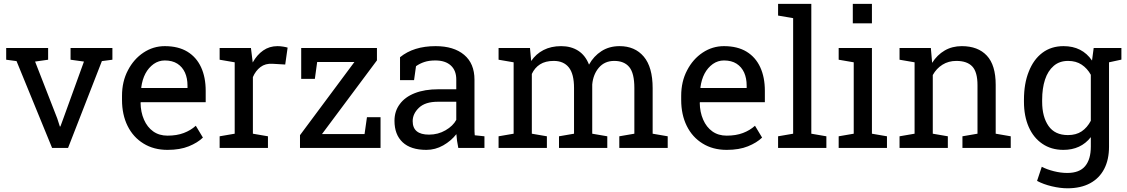

<svg xmlns="http://www.w3.org/2000/svg" viewBox="-20 -782 5960 1015"><path d="M314.9 -155.8 423.8 -456.5 353 -466.3V-528.3H574.2V-466.3L518.6 -459L339.8 0H255.4L67.4 -459L12.7 -466.3V-528.3H234.4V-466.3L165.5 -456.5L282.7 -155.8L296.4 -113.3H299.3Z M865.7 10.3Q792.5 10.3 738.3 -23.4Q684.1 -56.6 654.5 -116.2Q625 -175.8 625 -253.9V-275.4Q625 -351.1 656.2 -410.2Q687 -469.7 738.5 -503.9Q790 -538.1 851.1 -538.1Q922.4 -538.1 970.7 -508.8Q1018.6 -479.5 1043 -426.5Q1067.4 -373.5 1067.4 -301.8V-241.7H724.6L723.1 -239.3Q723.6 -189.5 741.2 -149.4Q758.3 -109.9 789.8 -87.4Q821.3 -64.9 865.7 -64.9Q914.6 -64.9 951.4 -78.9Q988.3 -92.8 1015.1 -117.2L1052.7 -54.7Q1024.4 -27.3 977.8 -8.5Q931.2 10.3 865.7 10.3ZM726.6 -319.3 727.5 -316.9H971.2V-329.6Q971.2 -368.2 958 -397.9Q944.3 -428.2 917.7 -445.3Q891.1 -462.4 851.1 -462.4Q819.3 -462.4 792.5 -443.8Q737.8 -404.3 726.6 -319.3Z M1316.9 -374.5V-75.2L1396.5 -61.5V0H1141.1V-61.5L1220.7 -75.2V-452.6L1141.1 -466.3V-528.3H1306.6L1314.9 -460.9L1315.9 -451.7Q1338.4 -492.2 1371.3 -515.1Q1404.3 -538.1 1446.8 -538.1Q1461.9 -538.1 1477.8 -535.4Q1493.7 -532.7 1500.5 -530.3L1487.8 -440.9L1420.9 -444.8Q1382.8 -447.3 1356.9 -427.5Q1331.1 -407.7 1316.9 -374.5Z M1572.3 -528.3H1972.7V-462.9L1682.1 -73.2H1907.2L1919.9 -162.6H1991.7V0H1565.9V-67.4L1853.5 -454.1H1656.7L1644.5 -365.2H1572.3Z M2233.9 10.3Q2151.4 10.3 2108.4 -30Q2065.4 -70.3 2065.4 -143.6Q2065.4 -194.3 2093.3 -231.4Q2120.6 -269 2172.9 -289.6Q2225.1 -310.1 2297.9 -310.1H2392.1V-361.8Q2392.1 -409.7 2363 -436Q2334 -462.4 2281.2 -462.4Q2248 -462.4 2223.6 -454.3Q2199.2 -446.3 2179.2 -432.1L2168.9 -358.4H2094.7V-479.5Q2166.5 -538.1 2282.7 -538.1Q2378.9 -538.1 2433.6 -492.2Q2488.3 -446.3 2488.3 -360.8V-106.4Q2488.3 -96.2 2488.5 -86.4Q2488.8 -76.7 2489.7 -66.9L2541 -61.5V0H2402.8Q2394.5 -40 2392.6 -72.8Q2364.7 -37.1 2323 -13.4Q2281.2 10.3 2233.9 10.3ZM2248 -70.3Q2295.9 -70.3 2335.4 -93.3Q2375 -116.2 2392.1 -148.4V-244.1H2294.4Q2228 -244.1 2194.8 -212.4Q2161.6 -180.7 2161.6 -141.6Q2161.6 -70.3 2248 -70.3Z M2791.5 -391.1V-75.2L2871.1 -61.5V0H2615.7V-61.5L2695.3 -75.2V-452.6L2615.7 -466.3V-528.3H2781.7L2788.1 -459.5Q2813.5 -497.1 2853.5 -517.6Q2893.6 -538.1 2946.3 -538.1Q2999 -538.1 3036.9 -513.7Q3074.7 -489.3 3093.8 -440.4Q3118.7 -485.4 3159.7 -511.7Q3200.7 -538.1 3255.4 -538.1Q3336.4 -538.1 3383.3 -482.7Q3430.2 -427.2 3430.2 -315.9V-75.2L3509.8 -61.5V0H3253.9V-61.5L3333.5 -75.2V-316.9Q3333.5 -395 3306.6 -427.5Q3279.8 -460 3227.1 -460Q3176.8 -460 3146.2 -424.6Q3115.7 -389.2 3110.8 -335.4V-75.2L3190.4 -61.5V0H2935.1V-61.5L3014.6 -75.2V-316.9Q3014.6 -391.1 2987.1 -425.5Q2959.5 -460 2907.2 -460Q2863.3 -460 2835 -441.9Q2806.6 -423.8 2791.5 -391.1Z M3821.8 10.3Q3748.5 10.3 3694.3 -23.4Q3640.1 -56.6 3610.6 -116.2Q3581.1 -175.8 3581.1 -253.9V-275.4Q3581.1 -351.1 3612.3 -410.2Q3643.1 -469.7 3694.6 -503.9Q3746.1 -538.1 3807.1 -538.1Q3878.4 -538.1 3926.8 -508.8Q3974.6 -479.5 3999 -426.5Q4023.4 -373.5 4023.4 -301.8V-241.7H3680.7L3679.2 -239.3Q3679.7 -189.5 3697.3 -149.4Q3714.4 -109.9 3745.8 -87.4Q3777.3 -64.9 3821.8 -64.9Q3870.6 -64.9 3907.5 -78.9Q3944.3 -92.8 3971.2 -117.2L4008.8 -54.7Q3980.5 -27.3 3933.8 -8.5Q3887.2 10.3 3821.8 10.3ZM3682.6 -319.3 3683.6 -316.9H3927.2V-329.6Q3927.2 -368.2 3914.1 -397.9Q3900.4 -428.2 3873.8 -445.3Q3847.2 -462.4 3807.1 -462.4Q3775.4 -462.4 3748.5 -443.8Q3693.8 -404.3 3682.6 -319.3Z M4172.9 -75.2V-686L4093.3 -699.7V-761.7H4269V-75.2L4348.6 -61.5V0H4093.3V-61.5Z M4488.3 -658.7V-761.7H4589.4V-658.7ZM4493.2 -75.2V-452.6L4413.6 -466.3V-528.3H4589.4V-75.2L4668.9 -61.5V0H4413.6V-61.5Z M4911.1 -385.3V-75.2L4990.7 -61.5V0H4735.4V-61.5L4814.9 -75.2V-452.6L4735.4 -466.3V-528.3H4900.9L4907.7 -449.7Q4934.1 -491.7 4973.9 -514.9Q5013.7 -538.1 5064.5 -538.1Q5149.9 -538.1 5196.8 -488Q5243.7 -438 5243.7 -333.5V-75.2L5323.2 -61.5V0H5067.9V-61.5L5147.5 -75.2V-331.5Q5147.5 -401.4 5119.9 -430.7Q5092.3 -460 5035.6 -460Q4994.1 -460 4962.2 -439.9Q4930.2 -419.9 4911.1 -385.3Z M5908.2 -528.3V-466.8L5842.8 -452.6V-6.8Q5842.8 62 5817.4 110.8Q5792 160.2 5742.7 186.8Q5693.4 213.4 5623 213.4Q5585 213.4 5540.5 202.9Q5496.1 192.4 5462.4 174.3L5487.3 99.6Q5514.2 113.8 5550.8 123Q5587.4 132.3 5622.1 132.3Q5686.5 132.3 5716.6 96.2Q5746.6 60.1 5746.6 -6.8V-57.1Q5693.8 10.3 5601.6 10.3Q5537.1 10.3 5490.2 -22Q5443.4 -53.7 5418.2 -111.1Q5393.1 -168.5 5393.1 -244.1V-254.4Q5393.1 -340.3 5418.5 -403.3Q5443.4 -467.3 5490.2 -502.7Q5537.1 -538.1 5602.5 -538.1Q5700.7 -538.1 5752.9 -461.9L5761.7 -528.3ZM5746.6 -143.6V-386.7Q5728 -420.4 5698.2 -440.2Q5668.5 -460 5626.5 -460Q5580.6 -460 5550.3 -433.6Q5519.5 -407.2 5504.4 -361.1Q5489.3 -314.9 5489.3 -254.4V-244.1Q5489.3 -164.6 5522.9 -116.2Q5556.6 -67.9 5625.5 -67.9Q5668.9 -67.9 5698.2 -87.6Q5727.5 -107.4 5746.6 -143.6Z"/></svg>

Font: Battambang
Style: Regular
Weight: 400
Designer: Danh Hong
Version: Version 8.002; ttfautohint (v1.8.3)